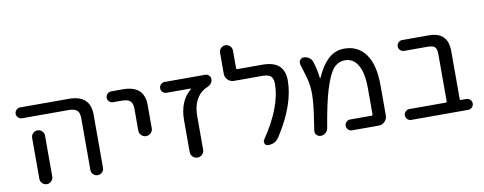

<svg xmlns="http://www.w3.org/2000/svg" viewBox="-60 -998 3174 1260"><g transform="rotate(-10 1527.0 -368.0)"><path d="M81.1 -474.6Q66.4 -474.6 55.7 -485.4Q44.9 -496.1 44.9 -510.7Q44.9 -525.4 55.7 -536.1Q66.4 -546.9 81.1 -546.9H405.3Q547.9 -546.9 547.9 -417V-62.5Q547.9 -44.9 535.6 -32.7Q523.4 -20.5 505.9 -20.5Q488.3 -20.5 476.1 -32.7Q463.9 -44.9 463.9 -62.5V-407.2Q463.9 -444.3 447.3 -459.5Q430.7 -474.6 390.6 -474.6ZM210 -335.9V-99.6V-63.5Q210 -45.9 197.3 -33.2Q184.6 -20.5 167 -20.5Q149.4 -20.5 136.7 -33.2Q124 -45.9 124 -63.5V-99.6V-335.9Q124 -353.5 136.7 -366.2Q149.4 -378.9 167 -378.9Q184.6 -378.9 197.3 -366.2Q210 -353.5 210 -335.9Z M687.5 -474.6Q672.9 -474.6 662.1 -485.4Q651.4 -496.1 651.4 -510.7Q651.4 -525.4 662.1 -536.1Q672.9 -546.9 687.5 -546.9H765.6Q908.2 -546.9 908.2 -417V-262.7Q908.2 -244.1 895 -231Q881.8 -217.8 863.3 -217.8Q844.7 -217.8 831.5 -231Q818.4 -244.1 818.4 -262.7V-407.2Q818.4 -444.3 801.8 -459.5Q785.2 -474.6 744.1 -474.6Z M1205.1 -469.7Q1207 -471.7 1206.1 -473.1Q1205.1 -474.6 1203.1 -474.6H1043.9Q1029.3 -474.6 1018.6 -485.4Q1007.8 -496.1 1007.8 -510.7Q1007.8 -525.4 1018.6 -536.1Q1029.3 -546.9 1043.9 -546.9H1314.5Q1329.1 -546.9 1339.4 -536.6Q1349.6 -526.4 1349.6 -511.2Q1349.6 -496.1 1339.8 -483.9Q1330.1 -471.7 1315.4 -465.8Q1275.4 -450.2 1250 -414.1Q1215.8 -364.3 1215.8 -290V-65.4Q1215.8 -46.9 1202.6 -33.7Q1189.5 -20.5 1170.9 -20.5Q1152.3 -20.5 1139.2 -33.7Q1126 -46.9 1126 -65.4V-276.4Q1126 -405.3 1205.1 -469.7Z M1697.3 -546.9Q1840.8 -546.9 1841.8 -417Q1841.8 -255.9 1715.8 -60.5Q1690.4 -20.5 1641.6 -20.5Q1627 -20.5 1620.1 -33.7Q1613.3 -46.9 1621.1 -59.6Q1754.9 -255.9 1754.9 -410.2Q1754.9 -445.3 1738.3 -460Q1721.7 -474.6 1681.6 -474.6H1493.2Q1469.7 -474.6 1452.6 -491.7Q1435.5 -508.8 1435.5 -532.2V-671.9Q1435.5 -689.5 1448.2 -702.1Q1460.9 -714.8 1478.5 -714.8Q1496.1 -714.8 1508.8 -702.1Q1521.5 -689.5 1521.5 -671.9V-554.7Q1521.5 -546.9 1528.3 -546.9Z M2200.2 -20.5Q2185.5 -20.5 2174.8 -31.2Q2164.1 -42 2164.1 -56.6Q2164.1 -71.3 2174.8 -82Q2185.5 -92.8 2200.2 -92.8H2342.8Q2350.6 -92.8 2350.6 -99.6V-272.5Q2350.6 -376 2319.8 -428.7Q2289.1 -481.4 2234.4 -481.4Q2189.5 -481.4 2158.2 -447.3Q2127 -413.1 2095.7 -312.5Q2068.4 -222.7 2042 -62.5Q2039.1 -44.9 2024.9 -32.7Q2010.7 -20.5 1992.2 -20.5Q1975.6 -20.5 1963.9 -33.2Q1955.1 -43.9 1955.1 -56.6Q1955.1 -59.6 1956.1 -63.5Q1978.5 -204.1 1981.4 -259.8Q1983.4 -280.3 1983.4 -298.8Q1983.4 -338.9 1977.5 -373Q1969.7 -414.1 1940.4 -505.9Q1939.5 -510.7 1939.5 -515.6Q1939.5 -525.4 1945.3 -534.2Q1955.1 -546.9 1970.7 -546.9Q1990.2 -546.9 2006.3 -535.6Q2022.5 -524.4 2028.3 -505.9Q2046.9 -447.3 2051.8 -395.5Q2051.8 -394.5 2053.2 -394Q2054.7 -393.6 2055.7 -395.5Q2088.9 -470.7 2129.9 -510.7Q2177.7 -557.6 2242.2 -557.6Q2333 -557.6 2384.3 -487.3Q2435.5 -417 2435.5 -278.3V-78.1Q2435.5 -54.7 2418.5 -37.6Q2401.4 -20.5 2377.9 -20.5Z M2844.7 -414.1Q2844.7 -449.2 2832 -461.9Q2819.3 -474.6 2783.2 -474.6H2627Q2612.3 -474.6 2601.6 -485.4Q2590.8 -496.1 2590.8 -510.7Q2590.8 -525.4 2601.6 -536.1Q2612.3 -546.9 2627 -546.9H2804.7Q2931.6 -546.9 2931.6 -419.9V-99.6Q2931.6 -92.8 2938.5 -92.8H2974.6Q2989.3 -92.8 3000 -82Q3010.7 -71.3 3010.7 -56.6Q3010.7 -42 3000 -31.2Q2989.3 -20.5 2974.6 -20.5H2594.7Q2580.1 -20.5 2569.3 -31.2Q2558.6 -42 2558.6 -56.6Q2558.6 -71.3 2569.3 -82Q2580.1 -92.8 2594.7 -92.8H2836.9Q2844.7 -92.8 2844.7 -99.6Z"/></g></svg>

Font: Gen Jyuu Gothic P Regular
Style: Regular
Weight: 400
Designer: [Source Han Sans]
Ryoko NISHIZUKA  (kana & ideographs); Paul D. Hunt (Latin, Greek & Cyrillic); Wenlong ZHANG  (bopomofo
Version: Version 1.002.20150607